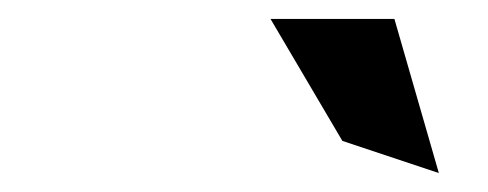

<svg xmlns="http://www.w3.org/2000/svg" viewBox="-20 -777 516 203"><path d="M444 -594 397 -757H266L342 -628Z"/></svg>

Font: Charger Monospace
Style: Regular
Weight: 400
Designer: Jasper
Foundry: Cannot Into Space Fonts
Version: Version 0.980